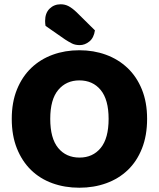

<svg xmlns="http://www.w3.org/2000/svg" viewBox="-20 -860 743 898"><path d="M668 -304Q668 -226 644 -165.5Q620 -105 577.5 -64.5Q535 -24 477 -3Q419 18 351 18Q283 18 225 -3Q167 -24 125 -65Q83 -106 59 -166Q35 -226 35 -304Q35 -382 59.5 -442Q84 -502 126.5 -542.5Q169 -583 226.5 -604Q284 -625 351 -625Q418 -625 475.5 -604Q533 -583 576 -542.5Q619 -502 643.5 -442Q668 -382 668 -304ZM488 -304Q488 -394 451 -439Q414 -484 351 -484Q290 -484 252.5 -439.5Q215 -395 215 -304Q215 -213 252 -168Q289 -123 352 -123Q414 -123 451 -168Q488 -213 488 -304ZM193 -739Q192 -743 191.5 -750.5Q191 -758 191 -762Q191 -799 212 -819.5Q233 -840 264 -840Q284 -840 301 -831Q318 -822 338 -803L424 -718Q419 -683 398 -666Q377 -649 353 -649Q332 -649 317 -656.5Q302 -664 285 -675Z"/></svg>

Font: Baloo 2 ExtraBold
Style: Regular
Weight: 800
Designer: Sarang Kulkarni and Ek Type
Foundry: Ek Type
Version: Version 1.640;hotconv 1.0.111;makeotfexe 2.5.65597; ttfautoh